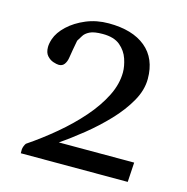

<svg xmlns="http://www.w3.org/2000/svg" viewBox="-91 -675 741 762"><g transform="rotate(15 279.5 -294.0)"><path d="M60.1 0V-16.6Q61 -23.4 63.5 -29.8Q65.9 -36.1 69.8 -41.5Q127 -80.1 180.4 -125Q233.9 -169.9 276.4 -218.5Q318.8 -267.1 343.8 -316.9Q368.7 -366.7 368.7 -415Q368.7 -439.9 358.9 -469.5Q349.1 -499 324 -520.3Q298.8 -541.5 252.4 -541.5Q216.3 -541.5 199 -532.7Q181.6 -523.9 174.6 -512Q167.5 -500 160.6 -489.3Q156.7 -470.2 153.3 -449.7Q149.9 -429.2 147.5 -414.6Q145 -399.4 137.2 -388.7Q129.4 -377.9 114.7 -377.9Q106 -377.9 91.8 -382.6Q77.6 -387.2 66.4 -399.7Q55.2 -412.1 55.2 -435.1Q55.2 -449.7 61.5 -468.8Q71.3 -498 100.3 -525.4Q129.4 -552.7 171.9 -570.6Q214.4 -588.4 264.6 -588.4Q362.3 -588.4 416.5 -543.7Q470.7 -499 470.7 -415.5Q470.7 -369.1 444.1 -322.3Q417.5 -275.4 375.5 -231.2Q333.5 -187 285.6 -148.4Q237.8 -109.9 194.8 -80.6H504.4L499.5 0Z"/></g></svg>

Font: Gelasio
Style: Regular
Weight: 400
Designer: Eben Sorkin
Foundry: Eben Sorkin
Version: Version 1.008